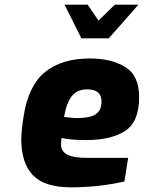

<svg xmlns="http://www.w3.org/2000/svg" viewBox="-20 -795 615 821"><path d="M71 -199Q71 -236 81 -298Q101 -428 172 -486.5Q243 -545 365 -545Q456 -545 515.5 -508.5Q575 -472 575 -380Q575 -274 515 -235Q455 -196 348 -196Q284 -196 243 -205Q241 -187 241 -177Q241 -148 267.5 -134Q294 -120 352 -120H528L512 -19Q402 6 283 6Q170 6 120.5 -46Q71 -98 71 -199ZM414 -361Q414 -413 353 -413Q310 -413 287 -384Q264 -355 254 -295Q294 -290 306 -290Q366 -290 390 -307Q414 -324 414 -361ZM256 -775H355L401 -707L471 -775H572L445 -631H328Z"/></svg>

Font: Exo ExtraBold
Style: Italic
Weight: 800
Italic angle: -9°
Designer: Natanael Gama
Foundry: Natanael Gama
Version: Version 1.500; ttfautohint (v1.6)